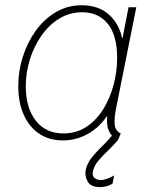

<svg xmlns="http://www.w3.org/2000/svg" viewBox="-20 -540 586 749"><path d="M225.6 7.8Q171.4 7.8 132.3 -18.8Q93.3 -45.4 72.3 -93Q51.3 -140.6 51.3 -204.1Q51.3 -262.7 69.1 -318.8Q86.9 -375 119.6 -420.4Q152.3 -465.8 198 -492.7Q243.7 -519.5 299.3 -519.5Q365.7 -519.5 407.2 -481Q448.7 -442.4 458 -380.9L442.4 -391.6H472.7L456.1 -380.9L481.4 -511.7H511.7L431.6 -111.3Q425.3 -77.6 427.5 -53.7Q429.7 -29.8 451.2 -19.5L439.5 7.8Q420.9 -3.4 410.9 -18.6Q400.9 -33.7 398.4 -52.7Q396 -71.8 399.4 -94.7L400.4 -86.9H394.5L404.3 -97.7Q370.6 -44.4 324 -18.3Q277.3 7.8 225.6 7.8ZM227.5 -19.5Q278.3 -19.5 317.4 -45.4Q356.4 -71.3 383.1 -114.5Q409.7 -157.7 423.3 -210Q437 -262.2 437 -314.5Q437 -402.3 400.4 -447.3Q363.8 -492.2 300.8 -492.2Q251.5 -492.2 210.9 -467.3Q170.4 -442.4 141.4 -400.6Q112.3 -358.9 96.4 -307.6Q80.6 -256.3 80.6 -203.1Q80.6 -119.1 119.6 -69.3Q158.7 -19.5 227.5 -19.5ZM370.1 189.9Q334.5 189.9 322 168.2Q309.6 146.5 314.5 122.6Q320.3 96.7 337.2 75.4Q354 54.2 376.7 32.2Q399.4 10.3 422.4 -17.1L439 7.8Q420.4 29.3 400.1 48.6Q379.9 67.9 364.3 86.4Q348.6 105 343.3 124.5Q337.9 145.5 348.9 154.1Q359.9 162.6 373 162.6Q381.3 162.6 395 158.4Q408.7 154.3 425.3 144.5L418.9 176.8Q408.2 183.1 395.5 186.5Q382.8 189.9 370.1 189.9Z"/></svg>

Font: Reddit Sans ExtraLight
Style: Italic
Weight: 250
Italic angle: -11.25°
Designer: Stephen Hutchings
Version: Version 1.013